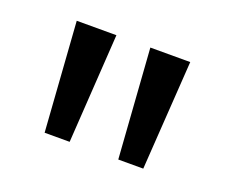

<svg xmlns="http://www.w3.org/2000/svg" viewBox="-58 -798 504 426"><g transform="rotate(20 194.0 -585.0)"><path d="M60.1 -713.9H153.8L137.2 -456.1H78.1ZM233.9 -713.9H328.1L311 -456.1H252Z"/></g></svg>

Font: Noto Sans Thai Looped Condensed
Style: Regular
Weight: 400
Width: 3
Designer: Sasikarn Vongin, Ben Mitchell
Foundry: The Fontpad Ltd
Version: Version 1.00